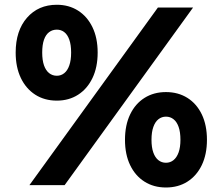

<svg xmlns="http://www.w3.org/2000/svg" viewBox="-20 -792 953 822"><path d="M105.9 0.7 655.9 -759.6H806.5L256.6 0.7ZM223.3 -361.2Q170.5 -361.2 130.8 -386.7Q91.1 -412.3 69.1 -458.4Q47.1 -504.6 47.1 -566.9Q47.1 -660.6 95.6 -716.1Q144.1 -771.6 223.3 -771.6Q274.9 -771.6 314.3 -746.5Q353.8 -721.3 375.9 -675.4Q398.1 -629.5 398.1 -566.9Q398.1 -504.1 375.9 -457.9Q353.8 -411.8 314.4 -386.5Q275.1 -361.2 223.3 -361.2ZM223.3 -467.7Q241.3 -467.7 255.1 -478.8Q269 -489.9 276.7 -512Q284.5 -534 284.5 -566.9Q284.5 -600.3 276.7 -622.1Q269 -643.9 255.1 -654.5Q241.3 -665.1 223.3 -665.1Q204.6 -665.1 190.4 -654.5Q176.2 -643.9 168.4 -622.1Q160.7 -600.3 160.7 -566.9Q160.7 -534.2 168.4 -512.1Q176.2 -490.1 190.4 -478.9Q204.6 -467.7 223.3 -467.7ZM690.5 10.7Q638.1 10.7 598.6 -14.4Q559 -39.4 537.1 -85.2Q515.1 -130.9 515.1 -193.4Q515.1 -256.2 537.1 -302Q559 -347.8 598.6 -372.8Q638.1 -397.8 690.5 -397.8Q742.8 -397.8 782.4 -372.9Q821.9 -348 844 -302.2Q866 -256.3 866 -193.4Q866 -131.3 844.1 -85.5Q822.2 -39.8 782.7 -14.5Q743.2 10.7 690.5 10.7ZM690.5 -95.2Q708.9 -95.2 722.9 -106.5Q736.9 -117.9 744.7 -139.7Q752.5 -161.5 752.5 -193.4Q752.5 -226.6 744.7 -248.7Q736.9 -270.7 722.9 -281.6Q708.9 -292.6 690.5 -292.6Q672.5 -292.6 658.5 -281.7Q644.5 -270.9 636.6 -248.8Q628.6 -226.8 628.6 -193.4Q628.6 -160.8 636.4 -139Q644.2 -117.2 658.2 -106.2Q672.2 -95.2 690.5 -95.2Z"/></svg>

Font: Hepta Slab ExtraLight
Style: Regular
Weight: 200
Designer: Michael LaGattuta
Foundry: Michael LaGattuta
Version: Version 1.100